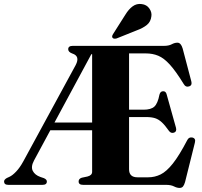

<svg xmlns="http://www.w3.org/2000/svg" viewBox="-24 -931 1019 967"><path d="M440 -65.5V-275H229.5L147.5 -123Q130.5 -91.5 141 -70.5Q151.5 -49.5 180 -39.5L196.5 -34Q212 -27.5 212 -17Q212 0 190 0H18Q-3.5 0 -3.5 -17Q-3.5 -26.5 10.5 -34.5L22.5 -40Q38.5 -47 57.2 -66.8Q76 -86.5 93.5 -118.5L357 -603Q381 -648.5 340 -661.5Q319.5 -669 319.5 -683Q319.5 -700 342 -700H801Q826 -700 840.8 -708Q855.5 -716 869.5 -716Q887.5 -716 896 -686.5L939.5 -521.5Q945 -501.5 929 -496Q911 -490 900.5 -509Q861.5 -572.5 831.5 -605.5Q801.5 -638.5 773.2 -650.2Q745 -662 710.5 -662H626V-378.5H699Q736.5 -378.5 753.5 -394.2Q770.5 -410 779 -454Q783.5 -471.5 797.5 -471.5Q811.5 -472 815.5 -455L862.5 -287Q867 -268 852.5 -263Q837.5 -258 827.5 -271Q807.5 -299.5 791.2 -314.8Q775 -330 756.8 -335.8Q738.5 -341.5 712 -341.5H626V-78.5Q626 -38 668.5 -38H722.5Q755.5 -38 785 -52.5Q814.5 -67 846.5 -107.2Q878.5 -147.5 919 -225Q927 -241.5 944 -238.5Q963.5 -234.5 957.5 -212.5L908 -14Q903.5 1.5 897.5 8.5Q891.5 15.5 880 15.5Q867.5 15.5 852.2 7.8Q837 0 811.5 0H394.5Q372 0 372 -17Q372 -31 388 -36L416.5 -42Q440 -48 440 -65.5ZM436 -658 250.5 -314H440V-658ZM607 -856.5Q624 -884.5 644.2 -899.2Q664.5 -914 689.5 -910.5Q715 -907.5 728.2 -888.2Q741.5 -869 738.5 -849.5Q735.5 -821.5 715.8 -805.5Q696 -789.5 667 -779L563.5 -737.5Q558.5 -736 552.2 -736.2Q546 -736.5 543 -740.5Q537.5 -747 545.5 -759.5Z"/></svg>

Font: Fraunces 72pt
Style: Bold
Weight: 700
Version: Version 1.000;[b76b70a41]